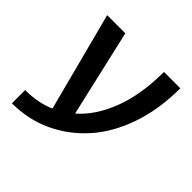

<svg xmlns="http://www.w3.org/2000/svg" viewBox="-157 -666 892 892"><g transform="rotate(45 289.0 -220.5)"><path d="M278.3 -93.8Q349.6 -155.3 391.6 -264.2Q433.6 -373 433.6 -522.5H541Q541 -383.8 502 -271Q462.9 -158.2 394.5 -81.5Q326.2 -4.9 235.4 37.6Q144.5 80.1 37.1 80.1V-6.8Q122.1 -6.8 187.5 -36.1L60.5 -522.5H179.7Z"/></g></svg>

Font: Gen Shin Gothic Medium
Style: Regular
Weight: 500
Designer: [Source Han Sans]
Ryoko NISHIZUKA  (kana & ideographs); Paul D. Hunt (Latin, Greek & Cyrillic); Wenlong ZHANG  (bopomofo
Version: Version 1.002.20150607